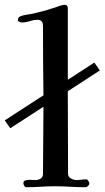

<svg xmlns="http://www.w3.org/2000/svg" viewBox="-46 -783 438 804"><path d="M372 -488 238 -401V-370Q238 -291 238.5 -212.5Q239 -134 239 -55Q239 -42 251 -35.5Q263 -29 274 -29Q285 -29 295.5 -30.5Q306 -32 316 -32Q320 -32 324 -25.5Q328 -19 328 -15Q328 -9 322.5 -4Q317 1 311 1Q280 1 248 -1Q216 -3 184 -3Q154 -3 124.5 -1Q95 1 65 1Q59 1 55.5 -5Q52 -11 52 -16Q52 -26 62 -28Q72 -30 79 -30Q85 -30 91 -29.5Q97 -29 103 -29Q115 -29 124.5 -35.5Q134 -42 134 -55Q134 -126 135 -196Q136 -266 136 -336L-3 -246L-26 -279L136 -384Q135 -455 134.5 -526Q134 -597 134 -668Q134 -674 133.5 -681.5Q133 -689 128 -694Q122 -700 113 -700Q96 -700 79 -694.5Q62 -689 44 -689Q41 -689 35 -691.5Q29 -694 29 -698Q29 -710 38 -714Q49 -719 63 -721Q77 -723 88 -725Q109 -730 130.5 -735.5Q152 -741 173 -748Q184 -751 194 -755Q204 -759 214 -761Q220 -763 224 -763Q238 -763 238 -748V-449L349 -521Z"/></svg>

Font: Kaisei Tokumin Medium
Style: Regular
Weight: 500
Designer: Font-Kai, 金井和夫
Foundry: KAZUO KANAI
Version: Version 5.003